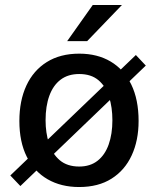

<svg xmlns="http://www.w3.org/2000/svg" viewBox="-20 -743 633 773"><path d="M62 6 21.5 -36.5 527 -521.5 567 -479ZM298.5 10Q226 10 171.8 -21.2Q117.5 -52.5 87.8 -112Q58 -171.5 58 -256Q58 -337.5 86.2 -398.5Q114.5 -459.5 168.5 -493.2Q222.5 -527 299 -527Q372 -527 425.5 -495.2Q479 -463.5 508.5 -402.8Q538 -342 538 -256Q538 -177.5 510.2 -117.5Q482.5 -57.5 429.2 -23.8Q376 10 298.5 10ZM299 -72.5Q343 -72.5 372.8 -95.8Q402.5 -119 417.5 -161.2Q432.5 -203.5 432.5 -259Q432.5 -310.5 419.2 -352.8Q406 -395 376.5 -420Q347 -445 299 -445Q254 -445 224 -422.2Q194 -399.5 178.8 -357.8Q163.5 -316 163.5 -259Q163.5 -208.5 177 -166Q190.5 -123.5 220.5 -98Q250.5 -72.5 299 -72.5ZM250.5 -577.5 353.5 -723H471L331 -577.5Z"/></svg>

Font: Public Sans Thin Medium
Style: Regular
Weight: 500
Version: Version 2.001